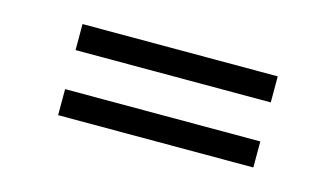

<svg xmlns="http://www.w3.org/2000/svg" viewBox="-39 -549 699 399"><g transform="rotate(15 310.0 -350.0)"><path d="M100 -392V-448H520V-392ZM100 -252V-308H520V-252Z"/></g></svg>

Font: Space 7353
Style: Regular
Weight: 400
Designer: Christine Claussen + Ruben Lyon  (Space 7353)
Version: Version 1.000;FEAKit 1.0